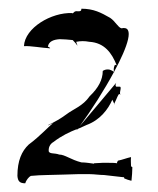

<svg xmlns="http://www.w3.org/2000/svg" viewBox="-20 -868 363 441"><path d="M20 -464C21 -452 25 -447 38 -447C38 -447 39 -449 39 -450C41 -454 45 -461 51 -464C63 -465 76 -466 88 -466L126 -467C136 -467 149 -468 159 -468H186C196 -468 209 -466 219 -466L263 -461H265C265 -460 265 -458 266 -458C271 -456 276 -454 281 -453H282C283 -463 284 -474 284 -484L281 -486C281 -492 280 -500 281 -507H280C271 -505 261 -501 251 -499C250 -498 248 -494 249 -493C244 -494 236 -494 230 -494H215C210 -494 201 -493 196 -493V-492C188 -493 177 -495 167 -495C143 -501 129 -513 116 -513C105 -517 95 -514 92 -520C91 -528 94 -537 103 -542C121 -556 140 -565 158 -572L156 -570V-569L159 -572C166 -575 172 -578 179 -581C209 -592 228 -616 238 -639C240 -634 243 -629 243 -629V-631C249 -643 251 -651 254 -652C255 -652 256 -651 256 -651L257 -652H256C254 -657 261 -670 254 -669H247C244 -671 246 -676 247 -678C220 -646 186 -605 163 -578C190 -615 220 -662 242 -703C242 -702 243 -702 243 -702C242.7 -702.1 242.3 -702.7 242 -703C274 -762 290 -810 259 -803C251 -805 245 -819 233 -827C212 -839 195 -848 167 -848C167 -837 155 -846 150 -840L147 -837L146 -838C98 -840 37 -804 35 -762C50 -763 76 -758 95 -757V-758C94 -759 90 -761 90 -761C92 -773 103 -777 117 -778C126 -778 136 -777 147 -776C149.8 -773.2 155.6 -766.8 157 -764H158C157 -765 156 -769 155 -772C165 -774 175 -774 185 -772C220 -770 237 -746 248 -718C244 -719 244 -721 242 -714C241 -711 241 -706 242 -703C239 -705 235 -707 232 -708C222 -710 216 -705 216 -705C216 -685 206 -666 186 -647C170 -624 149 -618 132 -605C120 -596 106 -588 91 -581V-580C94 -582 99 -584 102 -585C93 -579 73 -556 46 -536C30 -521 20 -499 20 -464ZM242 -629 243 -628V-629ZM247 -678C247 -679 248 -679 247 -678Z"/></svg>

Font: Charger Mayhem
Style: Regular
Weight: 400
Designer: Jasper
Foundry: Cannot Into Space Fonts
Version: Version 0.98